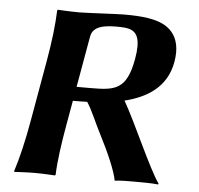

<svg xmlns="http://www.w3.org/2000/svg" viewBox="-49 -702 785 756"><g transform="rotate(5 343.5 -324.5)"><path d="M382.9 -602C433.9 -602 474.8 -600.6 474.8 -531.4C474.8 -517.8 473.2 -501.5 469.8 -482C447.7 -357 400.8 -352 303.8 -352H249.8L285.3 -553C290.4 -582 311.9 -602 382.9 -602ZM240 -296C257.8 -296 276.9 -296.1 296.7 -296.8C319.1 -262.1 337.4 -214.8 357.8 -176C395.1 -104 426.2 -31 431.3 3C450.8 0 490.8 0 509.8 0C529.8 0 582.8 0 602.3 3L604.8 0C564 -57.7 490.8 -231 442.5 -314.5C530.6 -336.1 607.3 -382.7 624.9 -483C627.4 -496.7 628.5 -509.4 628.5 -521.2C628.5 -565.5 612.2 -597.2 583.8 -618C542.7 -648 476.6 -652 410.7 -652C385.7 -652 263.5 -645 233.5 -645C199.5 -645 150 -648 150 -648L147.5 -645C145.5 -588 137.5 -520 124.2 -445L81 -200C67.8 -125 51.3 -54 33.8 0L34.3 3C34.3 3 80.8 0 115.8 0C149.8 0 195.3 3 195.3 3L197.8 0C199.8 -57 209.8 -125 223 -200Z"/></g></svg>

Font: Linux Biolinum O 
Style: Bold Italic
Weight: 700
Designer: Philipp H. Poll
Foundry: Philipp H. Poll
Version: Version 1.3.2